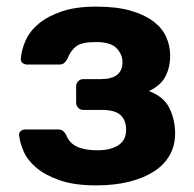

<svg xmlns="http://www.w3.org/2000/svg" viewBox="-20 -550 586 580"><path d="M271 10Q204 10 160 -5.5Q116 -21 89.5 -43.5Q63 -66 51.5 -92.5Q40 -119 38 -140Q36 -148 42 -153.5Q48 -159 56 -159H154Q165 -159 170.5 -154.5Q176 -150 180 -142Q190 -117 213.5 -106.5Q237 -96 275 -96Q313 -96 337 -111Q361 -126 361 -158Q361 -187 344 -202.5Q327 -218 287 -218H232Q222 -218 216 -224.5Q210 -231 210 -240V-289Q210 -298 216 -304.5Q222 -311 232 -311H284Q350 -311 350 -362Q350 -385 332.5 -404Q315 -423 270 -423Q227 -423 210 -410Q193 -397 183 -371Q178 -363 173 -359Q168 -355 157 -355H62Q54 -355 48 -360Q42 -365 43 -373Q45 -400 57.5 -428Q70 -456 97 -478.5Q124 -501 166.5 -515.5Q209 -530 271 -530Q333 -530 375.5 -517.5Q418 -505 444.5 -484.5Q471 -464 482.5 -437.5Q494 -411 494 -382Q494 -347 480 -319.5Q466 -292 430 -275Q475 -258 492 -223Q509 -188 509 -147Q509 -110 492.5 -81Q476 -52 445 -32Q414 -12 370 -1Q326 10 271 10Z"/></svg>

Font: Fz Rubik SemBd
Style: Regular
Weight: 600
Designer: Hubert and Fischer
Foundry: Hubert and Fischer
Version: Vit hóa bi FontZin.com